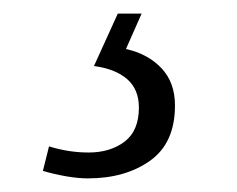

<svg xmlns="http://www.w3.org/2000/svg" viewBox="-20 -29 348 282"><path d="M109 233Q95 233 77.5 230Q60 227 43 222L52 186Q81 195 110 195Q142 195 163 179Q184 163 184 129Q184 102 166.5 87Q149 72 118 68L153 -9H188L165 43Q197 50 217 71Q237 92 237 126Q237 181 200.5 207Q164 233 109 233Z"/></svg>

Font: Noto Serif SemiCondensed Light
Style: Italic
Weight: 300
Width: 4
Italic angle: -12°
Designer: Monotype Design Team
Foundry: Monotype Imaging Inc.
Version: Version 2.013; ttfautohint (v1.8.4.7-5d5b)